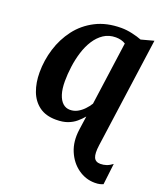

<svg xmlns="http://www.w3.org/2000/svg" viewBox="-148 -658 862 1010"><g transform="rotate(20 283.0 -153.0)"><path d="M501.5 253Q451 253 408.2 222.5Q365.5 192 343.2 139Q321 86 330.5 18L341.5 -59.5Q326 -41 306.8 -24.8Q287.5 -8.5 261.2 1.2Q235 11 197 11Q139.5 11 102.8 -16Q66 -43 48.5 -89.5Q31 -136 31 -194Q31 -261.5 51 -326.5Q71 -391.5 111.2 -444.5Q151.5 -497.5 212.8 -529Q274 -560.5 356 -560.5Q386 -560.5 418 -553.2Q450 -546 471 -537.5L542 -556.5L456.5 60Q450 107 459 128.2Q468 149.5 496 149.5Q513.5 149.5 530 143.8Q546.5 138 562.5 125.5L548.5 244Q541 247.5 530.2 250.2Q519.5 253 501.5 253ZM248 -63Q270.5 -63 289.8 -73.5Q309 -84 325 -100.8Q341 -117.5 351.5 -135L400.5 -489.5Q389 -497 375 -500.5Q361 -504 346 -504Q307.5 -504 278.5 -484.8Q249.5 -465.5 229 -433.5Q208.5 -401.5 196 -361.2Q183.5 -321 177.8 -278.2Q172 -235.5 172 -196Q172 -152.5 181.5 -123Q191 -93.5 208 -78.2Q225 -63 248 -63Z"/></g></svg>

Font: Merriweather 36pt
Style: Bold Italic
Weight: 700
Italic angle: -7.8°
Version: Version 2.101